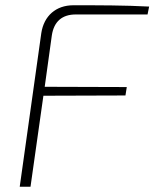

<svg xmlns="http://www.w3.org/2000/svg" viewBox="-20 -710 587 730"><path d="M268 -655H541L547 -685C453 -690 357 -690 259 -690C193 -690 147 -650 137 -584L55 0H96L145 -346L457 -347L462 -379L150 -380L177 -575C185 -629 217 -655 268 -655Z"/></svg>

Font: Exo 2 Extra Light
Style: Italic
Weight: 250
Italic angle: -8°
Designer: Natanael Gama
Version: Version 1.001;PS 001.001;hotconv 1.0.88;makeotf.lib2.5.64775